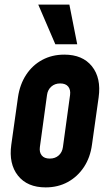

<svg xmlns="http://www.w3.org/2000/svg" viewBox="-20 -800 477 833"><path d="M178 13Q98.5 13 58 -38Q17.5 -89 29 -172L58 -378Q66 -433.5 93.2 -475.2Q120.5 -517 163 -540Q205.5 -563 259 -563Q338.5 -563 379 -512.2Q419.5 -461.5 408 -378L379 -172Q371.5 -116.5 344 -75Q316.5 -33.5 274 -10.2Q231.5 13 178 13ZM196 -112Q219.5 -112 234.8 -125.8Q250 -139.5 253 -162L284 -388Q287 -410.5 276 -424.2Q265 -438 241 -438Q218 -438 202.5 -424.2Q187 -410.5 184 -388L153 -162Q150 -139.5 161 -125.8Q172 -112 196 -112ZM220 -608 146 -780H281L315 -608Z"/></svg>

Font: Mohave Light
Style: Bold Italic
Weight: 700
Italic angle: -8°
Version: Version 2.003